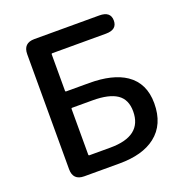

<svg xmlns="http://www.w3.org/2000/svg" viewBox="-132 -853 923 969"><g transform="rotate(-20 329.5 -368.5)"><path d="M157 0Q97 0 97 -60V-677Q97 -737 157 -737H506Q566 -737 566 -688Q566 -639 506 -639H218Q213 -639 213 -634V-439Q213 -434 218 -434H341Q467 -434 537 -387Q615 -334 615 -226Q615 -112 540 -54Q471 0 346 0ZM213 -96Q213 -91 218 -91H330Q501 -91 501 -224Q501 -288 458 -317Q415 -346 327 -346H218Q213 -346 213 -341Z"/></g></svg>

Font: Resource Han Rounded TW Medium
Style: Regular
Weight: 500
Designer: Cyano Hao (round all glyphs); Ryoko NISHIZUKA 西塚涼子 (kana, bopomofo & ideographs); Paul D. Hunt (Latin, Greek & Cyrillic)
Foundry: Cyano Hao
Version: 0.990